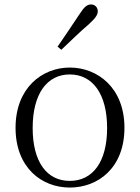

<svg xmlns="http://www.w3.org/2000/svg" viewBox="-20 -830 630 864"><path d="M294 14C421 14 540 -74 540 -255C540 -435 419 -526 294 -526C170 -526 50 -435 50 -255C50 -75 168 14 294 14ZM294 -16C191 -16 127 -101 127 -254C127 -407 191 -495 294 -495C397 -495 462 -407 462 -254C462 -101 397 -16 294 -16ZM239 -620 256 -606C299 -647 340 -687 381 -722C409 -748 420 -763 420 -779C420 -799 405 -810 390 -810C372 -810 359 -799 339 -768C307 -719 273 -670 239 -620Z"/></svg>

Font: Source Han Serif CN Light
Style: Regular
Weight: 300
Designer: Ryoko NISHIZUKA 西塚涼子 (kana & ideographs); Frank Grießhammer (Latin, Greek & Cyrillic); Wenlong ZHANG 张文龙 (bopomofo); San
Foundry: Adobe
Version: Version 2.003;hotconv 1.1.1;makeotfexe 2.6.0